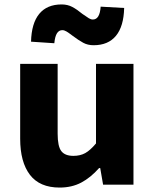

<svg xmlns="http://www.w3.org/2000/svg" viewBox="-20 -833 693 866"><path d="M71 -207V-545H240V-230Q240 -173 256.5 -151.5Q273 -130 311 -130Q342 -130 364.5 -142.5Q387 -155 413 -186V-545H582V0H445L432 -75H427Q389 -32 346.5 -9.5Q304 13 249 13Q159 13 115 -44.5Q71 -102 71 -207ZM307 -672Q290 -685 280 -691Q270 -697 261 -697Q246 -697 237 -683Q228 -669 225 -638L120 -645Q122 -728 157 -770.5Q192 -813 258 -813Q285 -813 306.5 -801.5Q328 -790 352 -770Q372 -756 381 -750.5Q390 -745 399 -745Q430 -745 434 -803L540 -797Q538 -714 503 -671.5Q468 -629 402 -629Q376 -629 355.5 -640Q335 -651 307 -672Z"/></svg>

Font: Nebula Sans Bold
Style: Regular
Weight: 700
Designer: Paul D. Hunt for Adobe (as Source Sans)
Foundry: Nebula Entertainment & Broadcasting LLC
Version: Version 1.010